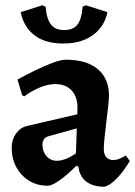

<svg xmlns="http://www.w3.org/2000/svg" viewBox="-20 -701 515 733"><path d="M379 12Q335 12 309.3 -7.8Q283.6 -27.6 279.2 -65.4L271.6 -68.2Q251.6 -47.8 230.8 -30.5Q210 -13.3 191.9 -2.6Q173.8 8 161.1 8Q122.3 8 91.3 -10.9Q60.3 -29.9 42.4 -62.8Q24.6 -95.8 24.6 -136.7Q24.6 -167.6 40.6 -190.5Q56.7 -213.4 82.5 -219.9L275.2 -264.7L275.8 -289.3Q275.8 -332.1 253.2 -356Q230.7 -380 190.5 -380Q162.5 -380 130.4 -366.3Q98.2 -352.6 72.7 -333.1L64.6 -337.5L46.7 -397.2Q76.3 -413.5 112.4 -431.4Q148.5 -449.2 180.8 -461.1Q213.2 -473 230 -473Q288.5 -473 325.1 -455Q361.7 -437.1 378.9 -406.5Q396.1 -376 396.1 -336.8Q396.1 -324.3 393.1 -297.1Q390.2 -269.9 386.2 -237.7Q382.2 -205.6 379.2 -176.7Q376.3 -147.7 376.3 -130.7Q376.3 -111.9 385.9 -101Q395.6 -90.1 411.9 -90.1Q425.3 -90.1 438.9 -96.1Q452.5 -102.2 460.1 -107.5L475.5 -86.5Q465.2 -68.5 449.3 -47.3Q433.3 -26.1 415.2 -9.6Q397.1 6.9 379 12ZM198 -87.1Q213.4 -87.1 233.7 -95.4Q254 -103.7 270 -116.1L273.2 -210.9L166.1 -181.2Q142.1 -174.4 142.1 -148.2Q142.1 -122.5 157.5 -104.8Q172.9 -87.1 198 -87.1ZM221.1 -534.8Q153.5 -534.8 112.2 -565.9Q70.8 -597 59 -654.6L141 -680.7L153.9 -675.7Q158.1 -628.2 174.8 -607.2Q191.4 -586.2 225.3 -586.2Q258.7 -586.2 275.2 -606.5Q291.7 -626.9 295.4 -675.7L308.3 -680.7L390.3 -654.6Q378.5 -598.4 334.2 -566.6Q289.9 -534.8 221.1 -534.8Z"/></svg>

Font: Alegreya
Style: Regular
Weight: 400
Designer: Juan Pablo del Peral
Foundry: Huerta Tipografica
Version: Version 2.009